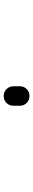

<svg xmlns="http://www.w3.org/2000/svg" viewBox="410 -880 180 1040"><g transform="rotate(90 500.0 -360.0)"><path d="M447.3 -342.8V-377Q447.3 -399.4 462.4 -414.6Q477.5 -429.7 500 -429.7Q522.5 -429.7 537.6 -414.6Q552.7 -399.4 552.7 -377V-342.8Q552.7 -320.3 537.6 -305.2Q522.5 -290 500 -290Q477.5 -290 462.4 -305.7Q447.3 -321.3 447.3 -342.8Z"/></g></svg>

Font: Rounded-X Mgen+ 1mn regular
Style: Regular
Weight: 400
Designer: [Source Han Sans]
Ryoko NISHIZUKA  (kana & ideographs); Paul D. Hunt (Latin, Greek & Cyrillic); Wenlong ZHANG  (bopomofo
Version: Version 1.059.20150602